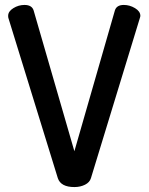

<svg xmlns="http://www.w3.org/2000/svg" viewBox="-20 -751 601 777"><path d="M13 -687Q13 -705 34 -718Q55 -731 79 -731Q109 -731 116 -709L281 -139L445 -709Q452 -731 481 -731Q505 -731 526.5 -718Q548 -705 548 -687Q548 -684 546 -678L348 -30Q343 -13 324 -3.5Q305 6 281 6Q226 6 214 -30L14 -678Q13 -681 13 -687Z"/></svg>

Font: TerminalDosisSemiBold
Style: Bold
Weight: 600
Designer: EdgarTolentino, PabloImpallari, IginoMarini
Foundry: EdgarTolentino, PabloImpallari, IginoMarini
Version: Version 1.006